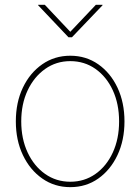

<svg xmlns="http://www.w3.org/2000/svg" viewBox="-20 -769 584 799"><path d="M272.5 9.8Q207 9.8 155.8 -26.1Q104.5 -62 75.2 -123.8Q45.9 -185.5 45.9 -263.7Q45.9 -342.8 75.2 -404.3Q104.5 -465.8 155.8 -501.5Q207 -537.1 272.5 -537.1Q337.9 -537.1 388.9 -501.5Q439.9 -465.8 469 -404.1Q498 -342.3 498 -263.7Q498 -185.5 469 -123.8Q439.9 -62 389.2 -26.1Q338.4 9.8 272.5 9.8ZM272.5 -12.7Q331.5 -12.7 377.4 -45.2Q423.3 -77.6 449.5 -134.5Q475.6 -191.4 475.6 -263.7Q475.6 -336.4 449.5 -393.1Q423.3 -449.7 377.4 -482.2Q331.5 -514.6 272.5 -514.6Q213.9 -514.6 167.7 -481.9Q121.6 -449.2 95 -392.8Q68.4 -336.4 68.4 -263.7Q68.4 -191.4 95 -134.5Q121.6 -77.6 167.7 -45.2Q213.9 -12.7 272.5 -12.7ZM166.5 -749 272.5 -636.7 378.9 -749H406.7V-747.1L279.3 -613.8H265.1L138.7 -747.1V-749Z"/></svg>

Font: Inter 24pt Thin
Style: Regular
Weight: 250
Designer: Rasmus Andersson
Foundry: rsms
Version: Version 4.001;git-66647c0bb